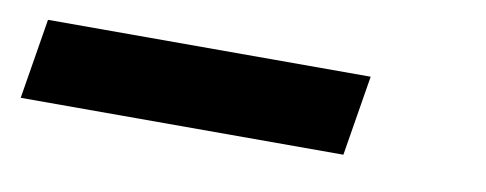

<svg xmlns="http://www.w3.org/2000/svg" viewBox="-28 -74 656 259"><g transform="rotate(10 300.0 55.0)"><path d="M447 110H5L23 0H465Z"/></g></svg>

Font: Iosevka XBd Ex Obl
Style: Regular
Weight: 800
Width: 7
Italic angle: -9°
Monospace: yes
Designer: Belleve Invis
Foundry: Belleve Invis
Version: Version 32.5.0; ttfautohint (v1.8.4)